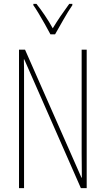

<svg xmlns="http://www.w3.org/2000/svg" viewBox="-20 -1036 544 990"><path d="M427 -66H397L105 -730H103Q104 -710 104 -683Q104 -656 104 -614V-66H78V-780H109L400 -120H402Q402 -154 401.5 -189.5Q401 -225 401 -247V-780H427ZM240 -859Q227 -884 210.5 -913Q194 -942 178.5 -968Q163 -994 152 -1009V-1016H168Q188 -991 211 -957Q234 -923 252 -890Q272 -923 292 -952.5Q312 -982 337 -1016H353V-1009Q331 -977 307.5 -935.5Q284 -894 264 -859Z"/></svg>

Font: Noto Sans Malayalam UI ExtraCondensed Thin
Style: Regular
Weight: 100
Width: 2
Designer: Jelle Bosma - Monotype Design Team
Foundry: Monotype Imaging Inc.
Version: Version 2.104; ttfautohint (v1.8.4.7-5d5b)